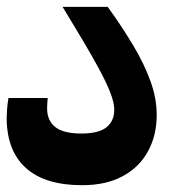

<svg xmlns="http://www.w3.org/2000/svg" viewBox="-21 -544 528 564"><path d="M220.1 0Q111.3 0 55.1 -50.5Q-1.1 -101.1 -1.4 -197.7Q-1.1 -206.5 -0.3 -221.5Q0.5 -236.5 3.9 -256.1H119.1Q118.1 -247.8 117.9 -239.8Q117.7 -231.9 117.4 -224.6Q117.7 -189.3 141.7 -170.5Q165.8 -151.7 218 -151.8Q268.7 -151.7 291.7 -170.1Q314.8 -188.6 314.6 -222.3Q314.6 -242.4 302.7 -272.8Q290.7 -303.2 269.6 -342.2Q248.5 -381.2 221.1 -427.2Q193.7 -473.2 162.9 -523.8H295.5Q337 -466.1 369.5 -412Q402 -357.8 420.6 -306.7Q439.3 -255.7 439.3 -206.4Q439.3 -146.9 414.1 -100.2Q389 -53.5 340.1 -26.8Q291.3 0 220.1 0Z"/></svg>

Font: Inter V
Style: 
Weight: 400
Designer: Rasmus Andersson
Foundry: rsms
Version: Version 4.000;git-a3f224843